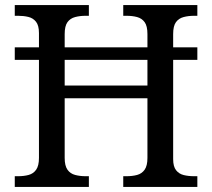

<svg xmlns="http://www.w3.org/2000/svg" viewBox="-20 -734 833 754"><path d="M38 0V-42H51Q74 -42 92.5 -47Q111 -52 122 -67.5Q133 -83 133 -114V-499H38V-548H133V-604Q133 -634 121.5 -648.5Q110 -663 91.5 -667.5Q73 -672 51 -672H38V-714H329V-672H316Q294 -672 275 -667Q256 -662 245 -647Q234 -632 234 -600V-548H559V-600Q559 -632 548 -647Q537 -662 518.5 -667Q500 -672 477 -672H464V-714H755V-672H742Q720 -672 701 -667Q682 -662 671 -647Q660 -632 660 -600V-548H755V-499H660V-109Q660 -80 671.5 -65.5Q683 -51 701.5 -46.5Q720 -42 742 -42H755V0H464V-42H477Q500 -42 518.5 -47Q537 -52 548 -67.5Q559 -83 559 -114V-348H234V-114Q234 -83 245 -67.5Q256 -52 275 -47Q294 -42 316 -42H329V0ZM234 -398H559V-499H234Z"/></svg>

Font: Noto Serif Bengali
Style: Regular
Weight: 400
Designer: Juan Bruce, Universal Thirst, Indian Type Foundry and the Monotype Design Team.
Foundry: Monotype Imaging Inc.
Version: Version 2.003